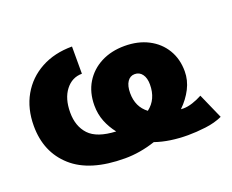

<svg xmlns="http://www.w3.org/2000/svg" viewBox="-96 -710 1059 877"><g transform="rotate(-20 434.0 -271.5)"><path d="M376 10.3Q206.1 10.3 120.1 -66.7Q34.2 -143.6 34.2 -271Q34.2 -355 70.3 -418.5Q106.4 -481.9 171.4 -517.3Q236.3 -552.7 322.3 -552.7V-420.4Q273.9 -420.4 242.7 -380.1Q211.4 -339.8 211.4 -272Q211.4 -204.6 249.5 -164.1Q287.6 -123.5 379.4 -119.1Q355 -149.9 340.6 -186Q326.2 -222.2 326.2 -264.2Q326.2 -327.6 354.7 -374.5Q383.3 -421.4 433.3 -447.3Q483.4 -473.1 547.9 -473.1Q613.3 -473.1 662.8 -447.5Q712.4 -421.9 740 -376.2Q767.6 -330.6 767.6 -270.5Q767.6 -227.1 747.1 -187Q726.6 -147 691.9 -113.3Q698.2 -112.8 704.6 -112.8Q725.1 -112.8 749.5 -120.8Q773.9 -128.9 796.4 -141.1L850.6 -18.6Q814.5 -2 768.3 3.7Q722.2 9.3 682.6 9.3Q638.7 9.3 598.9 3.4Q559.1 -2.4 523.9 -14.6Q449.2 10.3 376 10.3ZM547.4 -158.2Q597.7 -196.3 597.7 -268.1Q597.7 -299.8 584.2 -318.1Q570.8 -336.4 547.9 -336.4Q525.4 -336.4 512.2 -316.7Q499 -296.9 499 -261.7Q499 -194.3 547.4 -158.2Z"/></g></svg>

Font: Inter Extra Bold
Style: Regular
Weight: 800
Designer: Rasmus Andersson
Foundry: rsms
Version: Version 4.000;git-3c8e0fc